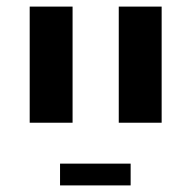

<svg xmlns="http://www.w3.org/2000/svg" viewBox="-20 -628 580 582"><path d="M162 -132H376V-66H162ZM340 -608H470V-256H340ZM70 -608H200V-256H70Z"/></svg>

Font: IBM Plex Sans Hebrew SmBld
Style: Regular
Weight: 600
Designer: Mike Abbink, Paul van der Laan, Pieter van Rosmalen, Yanek Iontef
Foundry: Bold Monday
Version: Version 1.3